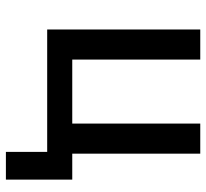

<svg xmlns="http://www.w3.org/2000/svg" viewBox="-44 -515 699 651"><g transform="rotate(90 305.5 -189.5)"><path d="M495 140V0H80V-519H182V-85H399V-519H501V-85H589V140Z"/></g></svg>

Font: Anuphan Medium
Style: Regular
Weight: 500
Designer: Mike Abbink, Paul van der Laan, Pieter van Rosmalen, Mint Tantisuwanna
Foundry: Bold Monday; Cadson Demak
Version: Version 3.002;hotconv 1.0.109;makeotfexe 2.5.65596